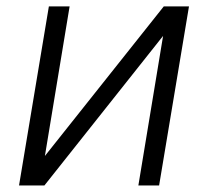

<svg xmlns="http://www.w3.org/2000/svg" viewBox="-20 -565 634 585"><path d="M116.8 -89.8 479 -545.5H555.8L464.8 0H401.6L476.9 -455.6L115.4 0H38L128.9 -545.5H192.1Z"/></svg>

Font: Karasuma Gothic
Style: Light Italic
Weight: 300
Italic angle: 9.39998°
Designer: Rasmus Andersson / Ryoko Nishizuka
Foundry: rsms
Version: Version 1.00